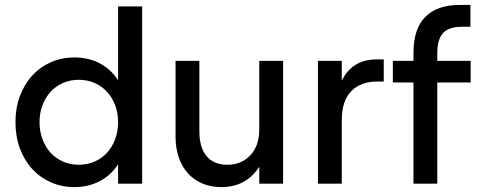

<svg xmlns="http://www.w3.org/2000/svg" viewBox="-20 -748 1967 782"><path d="M559 -722H461V-421Q432 -466 386.5 -490Q341 -514 283 -514Q231 -514 187 -494.5Q143 -475 111 -440Q79 -405 61 -356.5Q43 -308 43 -250Q43 -192 61 -143.5Q79 -95 111 -60Q143 -25 187 -5.5Q231 14 283 14Q340 14 386 -10Q432 -34 461 -79V0H559ZM301 -77Q266 -77 236.5 -90Q207 -103 186 -126Q165 -149 153 -181Q141 -213 141 -250Q141 -288 153 -319.5Q165 -351 186 -374Q207 -397 236.5 -410Q266 -423 301 -423Q336 -423 365.5 -410Q395 -397 416 -374Q437 -351 449 -319.5Q461 -288 461 -250Q461 -213 449 -181Q437 -149 416 -126Q395 -103 365.5 -90Q336 -77 301 -77Z M792 -213Q792 -148 821 -112.5Q850 -77 906 -77Q963 -77 999.5 -115.5Q1036 -154 1036 -222V-500H1133V0H1036V-69Q983 14 881 14Q839 14 804.5 -0.5Q770 -15 745.5 -42Q721 -69 708 -107Q695 -145 695 -192V-500H792Z M1275 -500H1372V-419Q1414 -506 1514 -506H1543V-416H1516Q1449 -416 1410.5 -376.5Q1372 -337 1372 -258V0H1275Z M1664 -500V-533Q1664 -630 1712 -679Q1760 -728 1854 -728H1896V-639H1862Q1808 -639 1784.5 -613.5Q1761 -588 1761 -531V-500H1897V-412H1761V0H1664V-412H1580V-500Z"/></svg>

Font: NT Somic Medium
Style: Regular
Weight: 500
Designer: Ravid Balaliev — lead type designer, mastering
Michael Voronin — secret advisor, marketing
Ivan Kovalenko — best boy
Foundry: NT Type
Version: Version 0.7